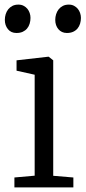

<svg xmlns="http://www.w3.org/2000/svg" viewBox="-20 -813 371 833"><path d="M51.3 -669.9Q27.8 -669.9 14.4 -686.5Q1 -703.1 1 -726.6Q1 -739.3 4.6 -751.2Q8.3 -763.2 15.6 -772.5Q22.9 -781.7 33.9 -787.4Q44.9 -793 59.6 -793H60.1Q72.8 -793 82.5 -787.8Q92.3 -782.7 98.9 -774.7Q105.5 -766.6 108.9 -756.3Q112.3 -746.1 112.3 -735.4Q112.3 -722.2 108.6 -710.2Q105 -698.2 97.4 -689.2Q89.8 -680.2 78.4 -675Q66.9 -669.9 51.8 -669.9ZM270 -669.9Q258.3 -669.9 249 -674.3Q239.7 -678.7 233.2 -686.5Q226.6 -694.3 223.1 -704.6Q219.7 -714.8 219.7 -726.6Q219.7 -739.3 223.4 -751.2Q227.1 -763.2 234.4 -772.5Q241.7 -781.7 252.7 -787.4Q263.7 -793 278.3 -793H278.8Q291.5 -793 301.3 -787.8Q311 -782.7 317.6 -774.7Q324.2 -766.6 327.6 -756.3Q331.1 -746.1 331.1 -735.4Q331.1 -722.2 327.4 -710.2Q323.7 -698.2 316.2 -689.2Q308.6 -680.2 297.1 -675Q285.6 -669.9 270.5 -669.9ZM42.5 -43 130.4 -50.8V-488.8L51.8 -506.3V-551.3L189 -566.9H191.4L210.9 -551.3V-50.3L298.3 -43V0H42.5Z"/></svg>

Font: MerriweatherLight
Style: Regular
Weight: 300
Designer: Eben Sorkin ( sorkintype@gmail.com )
Foundry: Eben Sorkin
Version: Version 1.055; ttfautohint (v1.4.1)